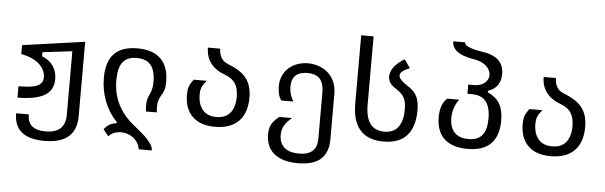

<svg xmlns="http://www.w3.org/2000/svg" viewBox="-56 -960 4325 1372"><g transform="rotate(5 2107.0 -274.5)"><path d="M524.9 8.8V-524.4L77.6 -461.4V-397.9Q162.1 -381.3 208.5 -339.4Q230.5 -318.8 241.7 -295.2Q252.9 -271.5 252.9 -246.6Q252.9 -224.6 243.7 -209.7Q234.4 -194.8 214.4 -185.1Q194.3 -175.3 160.9 -170.9Q127.4 -166.5 77.6 -166.5V-85Q210 -85.4 272.5 -123.3Q335 -161.1 335 -239.3Q335 -293.5 307.6 -333.7Q280.3 -374 227.1 -394.5V-423.8L439.5 -449.2V7.8Q439.5 138.2 297.4 138.2Q168 138.2 168.9 27.3H77.6Q78.1 117.7 132.8 162.1Q187.5 206.5 296.4 206.5Q524.9 206.5 524.9 8.8Z M1066.9 207.5Q1066.9 189 1054.9 168.5Q1043 147.9 1021 124.5Q1005.9 108.4 987.3 92.5Q968.8 76.7 938 51.3L918.9 35.6Q857.9 -12.7 820.8 -76.7Q770.5 -162.1 770.5 -272.5Q770.5 -359.4 802.5 -400.4Q834.5 -441.4 902.3 -441.4Q970.2 -441.4 1003.2 -402.3Q1036.1 -363.3 1036.1 -282.2Q1036.1 -249.5 1029.8 -225.1Q1027.3 -214.8 1022.9 -204.1Q1018.6 -193.4 1013.7 -183.6Q1006.3 -168.5 1002.9 -154.8Q998 -135.3 998 -109.9Q998 -89.4 1001 -65.9L1078.6 -66.4Q1076.2 -88.4 1076.2 -103.5Q1076.2 -132.3 1081.8 -150.9Q1087.4 -169.4 1097.7 -187Q1106.4 -202.1 1111.1 -210.9Q1115.7 -219.7 1119.1 -230Q1126.5 -252.9 1126.5 -289.6Q1126.5 -397 1069.8 -453.6Q1013.2 -510.3 900.9 -510.3Q790.5 -510.3 735.4 -453.1Q680.2 -396 680.2 -280.3Q680.2 -191.9 710.9 -112.3Q741.7 -32.7 801.8 29.8L795.4 36.6Q740.7 43 710.4 87.4L748 133.8Q764.2 115.7 787.1 106.4Q810.1 97.2 836.9 97.2Q859.9 97.2 881.8 104Q903.8 110.8 922.4 124.5Q962.9 154.8 974.1 207.5Z M1672.4 -61.5Q1700.7 -90.3 1714.8 -132.8Q1729 -175.3 1729 -229Q1729 -272 1719.2 -305.9Q1709.5 -339.8 1688.5 -367.7Q1668 -394.5 1634.5 -416Q1601.1 -437.5 1552.7 -456.1Q1491.7 -481 1490.7 -559.6H1402.3Q1403.3 -424.8 1545.9 -375Q1595.2 -355 1616.7 -320.1Q1638.2 -285.2 1638.2 -227.5Q1638.2 -152.3 1604.5 -111.6Q1570.8 -70.8 1505.4 -70.8Q1439.9 -70.8 1405.8 -111.8Q1372.6 -151.9 1372.6 -221.2Q1372.6 -251.5 1380.9 -272Q1390.1 -294.4 1414.1 -322.3H1321.3Q1297.4 -291.5 1289.6 -268.1Q1282.2 -246.6 1282.2 -213.9Q1282.2 -111.8 1337.4 -57.1Q1393.6 0 1501.5 0Q1613.3 0 1672.4 -61.5Z M2331.1 15.6V-309.1Q2331.1 -357.9 2314 -396.2Q2296.9 -434.6 2266.6 -460.4Q2238.3 -484.9 2201.4 -497.6Q2164.6 -510.3 2125.5 -510.3Q2087.9 -510.3 2053.2 -498.8Q2018.6 -487.3 1991.7 -464.8Q1962.9 -440.9 1946.8 -406.2Q1930.7 -371.6 1930.7 -327.1Q1930.7 -298.8 1937.3 -272.9Q1943.8 -247.1 1958 -228.5L2043.9 -229Q2013.7 -278.3 2013.7 -332.5Q2013.7 -386.7 2042.5 -413.8Q2071.3 -440.9 2127 -440.9Q2187 -440.9 2216.1 -408.7Q2245.1 -376.5 2245.1 -309.6V20.5Q2245.1 138.2 2116.2 138.2Q2045.9 138.2 2010.3 106.4Q1974.6 74.7 1974.6 16.6Q1974.6 -22.5 1992.2 -52.2Q2008.3 -80.1 2044.9 -110.4H1953.1Q1913.6 -79.1 1898.9 -50.3Q1884.3 -21 1884.3 19.5Q1884.3 108.9 1941.9 157.2Q2002 207.5 2114.3 207.5Q2224.1 207.5 2277.6 159.9Q2331.1 112.3 2331.1 15.6Z M2933.1 -242.2Q2933.1 -302.2 2916.5 -338.9Q2898.9 -377.4 2858.4 -403.8Q2827.1 -423.8 2809.1 -439.9Q2783.7 -462.9 2783.7 -481.4Q2783.7 -496.1 2799.8 -509.8Q2815.4 -523.9 2853 -538.6L2810.5 -599.1Q2761.7 -569.8 2735.8 -535.9Q2710 -502 2710 -466.8Q2710 -435.5 2731.4 -411.6Q2739.7 -402.3 2750 -394.8Q2760.3 -387.2 2776.4 -376.5Q2813 -353 2828.1 -321.8Q2835.4 -306.2 2838.9 -286.9Q2842.3 -267.6 2842.3 -242.2Q2842.3 -159.2 2809.1 -115Q2775.9 -70.8 2710 -70.8Q2643.1 -70.8 2608.9 -116Q2574.7 -161.1 2574.7 -251.5V-742.7H2485.8V-251.5Q2485.8 -126.5 2542.5 -63.2Q2599.1 0 2710 0Q2821.3 0 2877.2 -62Q2933.1 -124 2933.1 -242.2Z M3535.6 -223.1Q3535.6 -297.9 3508.8 -343.3Q3495.1 -366.2 3473.9 -384Q3452.6 -401.9 3422.4 -416.5V-426.3Q3513.2 -456.5 3513.2 -554.2Q3513.2 -620.1 3471.4 -656.5Q3429.7 -692.9 3345.7 -702.6Q3229 -722.7 3229 -757.3H3145Q3145 -671.4 3287.6 -645Q3354.5 -636.7 3391.1 -605Q3407.2 -590.8 3415.5 -573.7Q3423.8 -556.6 3423.8 -539.6Q3423.8 -523.4 3417 -508.8Q3410.2 -494.1 3397 -482.9Q3367.7 -458.5 3318.4 -458.5H3278.3V-392.6H3309.1Q3377.4 -392.6 3410.6 -352.3Q3443.8 -312 3443.8 -229Q3443.8 -148.4 3412.1 -109.6Q3380.4 -70.8 3313.5 -70.8Q3248.5 -70.8 3213.6 -106.2Q3178.7 -141.6 3178.7 -210.4Q3178.7 -284.7 3223.1 -345.2H3137.7Q3088.4 -301.8 3088.4 -209.5Q3088.4 -106 3146.2 -53Q3204.1 0 3312.5 0Q3424.8 0 3480.2 -56.6Q3535.6 -113.3 3535.6 -223.1Z M4080.6 -61.5Q4108.9 -90.3 4123 -132.8Q4137.2 -175.3 4137.2 -229Q4137.2 -272 4127.4 -305.9Q4117.7 -339.8 4096.7 -367.7Q4076.2 -394.5 4042.7 -416Q4009.3 -437.5 3960.9 -456.1Q3899.9 -481 3898.9 -559.6H3810.5Q3811.5 -424.8 3954.1 -375Q4003.4 -355 4024.9 -320.1Q4046.4 -285.2 4046.4 -227.5Q4046.4 -152.3 4012.7 -111.6Q3979 -70.8 3913.6 -70.8Q3848.1 -70.8 3814 -111.8Q3780.8 -151.9 3780.8 -221.2Q3780.8 -251.5 3789.1 -272Q3798.3 -294.4 3822.3 -322.3H3729.5Q3705.6 -291.5 3697.8 -268.1Q3690.4 -246.6 3690.4 -213.9Q3690.4 -111.8 3745.6 -57.1Q3801.8 0 3909.7 0Q4021.5 0 4080.6 -61.5Z"/></g></svg>

Font: Hack Dev
Style: Regular
Weight: 400
Designer: Christopher Simpkins
Foundry: Christopher Simpkins
Version: Version 2.0315